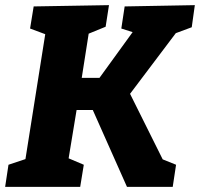

<svg xmlns="http://www.w3.org/2000/svg" viewBox="-26 -727 778 747"><path d="M720 -621 658 -598 480 -362 607 -107 659 -86 646 0H468L335 -299H272L241 -111L300 -86L286 0H-6L7 -86L73 -108L150 -594L91 -616L105 -702L398 -707L385 -623L319 -596L292 -424H361L490 -602L446 -616L459 -702L732 -707Z"/></svg>

Font: Bitter Pro ExtraBold
Style: Italic
Weight: 800
Italic angle: -9°
Designer: Sol Matas, and Bitter project Authors
Foundry: Sol Matas
Version: Version 1.010